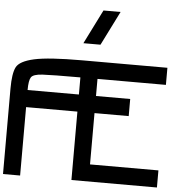

<svg xmlns="http://www.w3.org/2000/svg" viewBox="-74 -1324 1398 1398"><g transform="rotate(5 625.0 -625.0)"><path d="M0 -625Q0 -734.4 23.4 -781.2Q46.9 -828.1 152.3 -851.6Q257.8 -875 500 -875H1125V-750H625V-625H875V-500H625V-125H1125V0H500V-500H125V0H0ZM500 -750Q289.1 -750 222.7 -746.1Q156.2 -742.2 140.6 -718.8Q125 -695.3 125 -625H500ZM625 -1000H500L625 -1250H750Z"/></g></svg>

Font: CraftyPE
Style: Regular
Weight: 400
Designer: Erek Butcher
Foundry: Haunted Coop
Version: Version 0.018;April 4, 2024;FontCreator 15.0.0.2962 64-bit